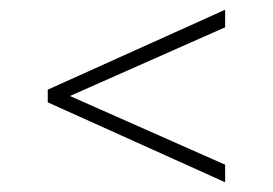

<svg xmlns="http://www.w3.org/2000/svg" viewBox="-20 -577 560 394"><path d="M442 -203 78 -367V-393L442 -557V-521L123.5 -380L442 -239Z"/></svg>

Font: Encode Sans Semi Condensed Thin
Style: Regular
Weight: 100
Width: 4
Designer: Multiple Designers
Foundry: Impallari Type
Version: Version 3.000; ttfautohint (v1.8.3) -l 8 -r 50 -G 200 -x 14 